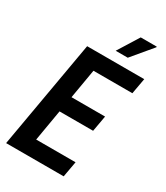

<svg xmlns="http://www.w3.org/2000/svg" viewBox="-214 -968 918 1060"><g transform="rotate(30 245.5 -438.5)"><path d="M7 0 127 -687H491L473 -587H225L193 -400H407L389 -299H175L141 -100H392L374 0ZM276 -744 359 -877H461V-873L353 -744Z"/></g></svg>

Font: Archivo ExtraCondensed SemiBold
Style: Italic
Weight: 600
Width: 2
Italic angle: -10°
Designer: Hector Gatti
Foundry: Omnibus-Type
Version: Version 2.001